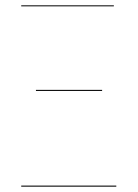

<svg xmlns="http://www.w3.org/2000/svg" viewBox="-20 -700 516 720"><path d="M407 -680.1H59.6V-676.2H406.8ZM362.9 -362.9H114.8V-358.9H362.9ZM416.1 -4.1H59.6V0H416.1Z"/></svg>

Font: Fira Sans Four
Style: Regular
Weight: 100
Designer: Carrois Corporate & Edenspiekermann AG
Foundry: Carrois Corporate GbR & Edenspiekermann AG
Version: Version 4.203;PS 004.203;hotconv 1.0.88;makeotf.lib2.5.64775